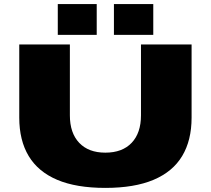

<svg xmlns="http://www.w3.org/2000/svg" viewBox="-20 -905 1029 937"><path d="M494 12Q352 12 259 -27.5Q166 -67 120 -143.5Q74 -220 74 -331V-688H321V-342Q321 -256 366.5 -208Q412 -160 494 -160Q577 -160 622.5 -208Q668 -256 668 -342V-688H915V-331Q915 -220 869 -143.5Q823 -67 729.5 -27.5Q636 12 494 12ZM262 -735V-885H452V-735ZM536 -735V-885H728V-735Z"/></svg>

Font: Archivo SemiBold Expanded Black
Style: Regular
Weight: 900
Width: 7
Version: Version 2.001